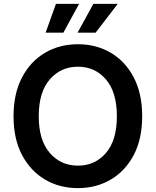

<svg xmlns="http://www.w3.org/2000/svg" viewBox="-20 -967 809 997"><path d="M384.8 9.8Q289.1 9.8 213.6 -34.7Q138.2 -79.1 94.2 -162.6Q50.3 -246.1 50.3 -363.3Q50.3 -481 94.2 -564.7Q138.2 -648.4 213.6 -692.9Q289.1 -737.3 384.8 -737.3Q480 -737.3 555.4 -692.9Q630.9 -648.4 674.6 -564.7Q718.3 -481 718.3 -363.3Q718.3 -245.6 674.6 -162.4Q630.9 -79.1 555.4 -34.7Q480 9.8 384.8 9.8ZM384.8 -106.9Q473.6 -106.9 530.3 -172.9Q586.9 -238.8 586.9 -363.3Q586.9 -488.3 530.3 -554.4Q473.6 -620.6 384.8 -620.6Q295.4 -620.6 238.3 -554.4Q181.2 -488.3 181.2 -363.3Q181.2 -239.3 238.3 -173.1Q295.4 -106.9 384.8 -106.9ZM476.6 -797.4H382.8L464.8 -946.8H591.3ZM309.1 -797.4H216.8L270.5 -946.8H390.6Z"/></svg>

Font: Inter SemiBold
Style: Regular
Weight: 600
Designer: Rasmus Andersson
Foundry: rsms
Version: Version 4.001;git-9221beed3